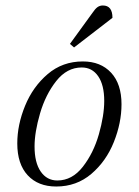

<svg xmlns="http://www.w3.org/2000/svg" viewBox="-20 -668 506 700"><path d="M282 -444Q347 -444 385 -403Q423 -362 423 -288Q423 -220 395 -150Q367 -80 313 -34Q259 12 185 12Q119 12 81 -29Q43 -70 43 -145Q43 -213 71.5 -282.5Q100 -352 154 -398Q208 -444 282 -444ZM106 -134Q106 -75 128.5 -42.5Q151 -10 189 -10Q243 -10 282 -60Q321 -110 340.5 -178.5Q360 -247 360 -300Q360 -358 338 -390Q316 -422 278 -422Q224 -422 185 -372.5Q146 -323 126 -254.5Q106 -186 106 -134ZM355 -648Q390 -648 390 -603L250 -495L235 -508L317 -621Q327 -636 335.5 -642Q344 -648 355 -648Z"/></svg>

Font: Arapey
Style: Italic
Weight: 400
Italic angle: -12°
Designer: Eduardo Rodriguez Tunni
Foundry: Eduardo Rodriguez Tunni
Version: Version 3.000